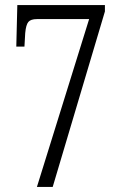

<svg xmlns="http://www.w3.org/2000/svg" viewBox="-20 -734 474 754"><path d="M125 0 330 -659H125Q101 -659 91.5 -648Q82 -637 79 -604L76 -551H44L48 -714H392V-689L187 0Z"/></svg>

Font: Noto Serif ExtraCondensed Light
Style: Regular
Weight: 300
Width: 2
Designer: Monotype Design Team
Foundry: Monotype Imaging Inc.
Version: Version 2.014; ttfautohint (v1.8.4.7-5d5b)